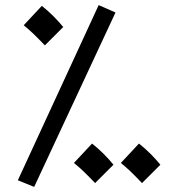

<svg xmlns="http://www.w3.org/2000/svg" viewBox="-20 -707 689 753"><path d="M114 26 433 -658 367 -687 50 0ZM156 -529 228 -601C206 -628 176 -659 144 -684L73 -608C106 -581 124 -562 156 -529ZM353 11 425 -61C403 -88 373 -119 341 -144L270 -68C303 -41 321 -22 353 11ZM537 11 609 -61C587 -88 557 -119 525 -144L454 -68C487 -41 505 -22 537 11Z"/></svg>

Font: Noto Sans Arabic
Style: Regular
Weight: 400
Designer: Monotype Design Team, Nadine Chahine, Nizar Qandah and Khaled Hosny
Foundry: Monotype Imaging Inc.
Version: Version 2.012